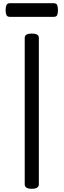

<svg xmlns="http://www.w3.org/2000/svg" viewBox="-20 -1162 397 1196"><path d="M178 14Q156 14 145 7Q134 0 134 -14V-926Q134 -940 145 -946.5Q156 -953 178 -953Q200 -953 211 -946.5Q222 -940 222 -926V-14Q222 0 211 7Q200 14 178 14ZM42 -1057Q25 -1057 20 -1068.5Q15 -1080 15 -1098Q15 -1117 20 -1129.5Q25 -1142 42 -1142H314Q332 -1142 336.5 -1129.5Q341 -1117 341 -1098Q341 -1080 336.5 -1068.5Q332 -1057 314 -1057Z"/></svg>

Font: Playwrite US Modern
Style: Regular
Weight: 400
Designer: Veronika Burian, José Scaglione
Foundry: TypeTogether
Version: Version 1.002